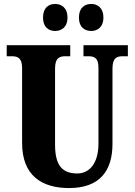

<svg xmlns="http://www.w3.org/2000/svg" viewBox="-20 -943 682 973"><path d="M443 -786C472 -786 504 -804 504 -854C504 -905 472 -923 443 -923C410 -923 380 -905 380 -854C380 -804 410 -786 443 -786ZM259 -786C290 -786 322 -804 322 -854C322 -905 290 -923 259 -923C228 -923 198 -905 198 -854C198 -804 228 -786 259 -786ZM330 10C488 10 550 -80 550 -214V-595C550 -651 573 -658 603 -658H628V-714H403V-658H427C457 -658 479 -651 479 -599V-216C479 -111 430 -64 372 -64C300 -64 259 -99 259 -210V-595C259 -651 283 -658 312 -658H336V-714H14V-658H39C68 -658 92 -651 92 -599V-218C92 -54 191 10 330 10Z"/></svg>

Font: Noto Serif Hebrew ExtraCondensed Black
Style: Regular
Weight: 900
Width: 2
Designer: Monotype Design Team
Foundry: Monotype Imaging Inc.
Version: Version 2.004